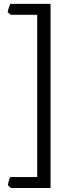

<svg xmlns="http://www.w3.org/2000/svg" viewBox="-20 -801 348 985"><path d="M36.6 163.6 20.5 149.4Q22 138.2 25.6 126Q29.3 113.8 32.7 107.4H170.9V-725.1H36.6L19.5 -737.8Q21 -748.5 25.1 -760.7Q29.3 -772.9 32.7 -781.2H239.3V163.6Z"/></svg>

Font: Gentium Plus
Style: Regular
Weight: 400
Designer: J. Victor Gaultney, Annie Olsen, Iska Routamaa
Foundry: SIL International
Version: Version 1.510